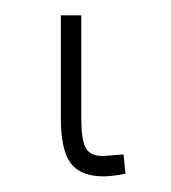

<svg xmlns="http://www.w3.org/2000/svg" viewBox="-20 29 221 248"><path d="M85 48.8V182.6Q85 208 90.3 219.2Q95.7 230.5 112.8 230.5L139.6 228.5L142.1 253.4Q125 256.8 113.8 256.8Q84 256.8 71.3 239.7Q58.6 222.7 58.6 182.1V48.8Z"/></svg>

Font: Roboto Thin
Style: Regular
Weight: 250
Designer: Google
Version: Version 2.134; 2016